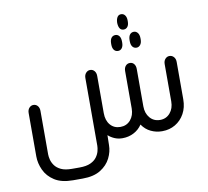

<svg xmlns="http://www.w3.org/2000/svg" viewBox="-88 -750 1109 1023"><g transform="rotate(-10 466.5 -238.5)"><path d="M603 -613Q604 -631 611 -641.5Q618 -652 631 -652Q644 -652 652 -641.5Q660 -631 660 -613V-608Q660 -589 652 -579Q644 -569 631 -569Q618 -569 611 -579Q604 -589 603 -608ZM582 -462Q568 -462 560 -472.5Q552 -483 552 -502V-507Q552 -527 560 -537.5Q568 -548 582 -548Q595 -548 603 -537.5Q611 -527 611 -507V-502Q611 -483 603 -472.5Q595 -462 582 -462ZM682 -462Q668 -462 660 -472.5Q652 -483 652 -502V-507Q652 -527 660 -537.5Q668 -548 682 -548Q694 -548 702.5 -537.5Q711 -527 711 -507V-502Q711 -483 702.5 -472.5Q694 -462 682 -462ZM631 -55Q614 -29 586 -14.5Q558 0 526 0H523Q501 0 481.5 -8.5Q462 -17 448 -30L447 23Q447 59 429.5 94Q412 129 375 152Q338 175 278 175H226Q164 175 126.5 151Q89 127 72 90Q55 53 55 16V-219Q55 -236 64.5 -246.5Q74 -257 87 -257Q101 -257 110 -246.5Q119 -236 119 -219V16Q119 28 123 44.5Q127 61 138.5 77Q150 93 172 103.5Q194 114 231 114H272Q309 114 331.5 103.5Q354 93 365.5 77Q377 61 381 44.5Q385 28 385 16V-350Q385 -367 394.5 -377.5Q404 -388 417 -388Q431 -388 440 -377.5Q449 -367 449 -350V-149Q449 -109 469.5 -85Q490 -61 524 -61Q558 -61 579 -85.5Q600 -110 600 -148V-350Q600 -367 609 -377.5Q618 -388 632 -388Q646 -388 654.5 -377.5Q663 -367 663 -350V-148Q663 -110 684 -85.5Q705 -61 739 -61Q772 -61 793 -85.5Q814 -110 814 -148V-350Q814 -367 823.5 -377.5Q833 -388 846 -388Q860 -388 869.5 -377.5Q879 -367 879 -350V-148Q879 -104 860.5 -70.5Q842 -37 810.5 -18.5Q779 0 741 0H737Q707 0 678.5 -13.5Q650 -27 631 -55Z"/></g></svg>

Font: Beiruti
Style: Regular
Weight: 400
Designer: Arlette Boutros
Foundry: Boutros
Version: Version 1.41